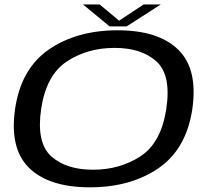

<svg xmlns="http://www.w3.org/2000/svg" viewBox="-20 -814 920 840"><path d="M373.5 5.5Q551.5 5.5 673.5 -78.2Q795.5 -162 821.5 -337.5Q846.5 -512.5 759.5 -597Q672.5 -681.5 494.5 -681.5Q316.5 -681.5 194.2 -597.8Q72 -514 46 -337.5Q21 -163 108 -78.8Q195 5.5 373.5 5.5ZM387 -71.5Q268.5 -71.5 203.5 -130.8Q138.5 -190 160 -337.5Q182.5 -486 272.5 -545.2Q362.5 -604.5 481 -604.5Q599 -604.5 664.5 -545.2Q730 -486 707.5 -337.5Q685 -189.5 595 -130.5Q505 -71.5 387 -71.5ZM459.5 -698.5H534L683.5 -794.5H608.5L501 -723.5L416 -794.5H343Z"/></svg>

Font: Anybody Expanded
Style: Italic
Weight: 400
Width: 7
Italic angle: -10°
Version: Version 1.113;gftools[0.9.25]